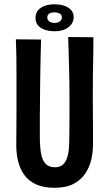

<svg xmlns="http://www.w3.org/2000/svg" viewBox="-20 -883 519 913"><path d="M239 10Q188.2 10 153.6 -5.3Q119 -20.6 97.9 -48.1Q76.8 -75.6 67.1 -112.3Q57.4 -149 57.4 -192.2Q57.4 -227 57.9 -269.7Q58.4 -312.5 58.4 -355.2Q58.4 -398 58.4 -432Q58.4 -477 58.4 -520Q58.4 -563 57.9 -606.5Q57.4 -650 55.4 -696L175.4 -695Q174.4 -662 173.4 -625.5Q172.4 -589 171.9 -553Q171.4 -517 170.9 -484.5Q170.4 -452 170.4 -426Q170.4 -397.1 169.9 -369.3Q169.4 -341.4 169.4 -316Q169.4 -290.6 169.4 -269.8Q169.4 -249 169.4 -234Q169.4 -186 175.2 -153.4Q181 -120.8 196.8 -104.2Q212.6 -87.6 241.5 -87.6Q264.4 -87.6 277.8 -99.1Q291.2 -110.6 298.1 -129.8Q305 -149 307.2 -172.8Q309.4 -196.6 309.4 -221.2Q309.4 -231 309.9 -255.6Q310.4 -280.2 310.4 -321.6Q310.4 -363 310.4 -424Q310.4 -488 308.9 -540.5Q307.4 -593 306.4 -634.5Q305.4 -676 304.4 -707L424.2 -706Q424.2 -673 423.7 -642.5Q423.2 -612 422.7 -580Q422.2 -548 421.7 -510Q421.2 -472 421.2 -422Q422.2 -337 422.2 -277Q422.2 -217 422.2 -194.2Q422.2 -162 414.5 -126.3Q406.8 -90.6 386.7 -59.6Q366.6 -28.6 330.8 -9.3Q295 10 239 10ZM241 -734.4Q212.2 -734.4 191.5 -741.9Q170.8 -749.4 159.8 -763.4Q148.8 -777.4 148.8 -797Q148.8 -828.8 173.7 -845.7Q198.6 -862.6 240.2 -862.6Q281.2 -862.6 305.7 -845.9Q330.2 -829.2 330.2 -802.6Q330.2 -772.8 305.6 -753.6Q281 -734.4 241 -734.4ZM241 -774Q247 -774 254.7 -776.2Q262.4 -778.4 268.3 -784.7Q274.2 -791 274.2 -801.2Q274.2 -813 263.3 -818.6Q252.4 -824.2 239 -824.2Q224.2 -824.2 214.5 -818.5Q204.8 -812.8 204.8 -800Q204.8 -792.2 209 -786.4Q213.2 -780.6 221.1 -777.3Q229 -774 241 -774Z"/></svg>

Font: Truculenta
Style: Regular
Weight: 400
Designer: Ivan Castro, Eva Sanz & Omnibus-Type Team
Foundry: Omnibus-Type
Version: Version 1.002